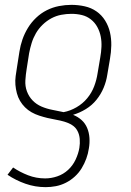

<svg xmlns="http://www.w3.org/2000/svg" viewBox="-20 -548 540 791"><path d="M168 223Q125 223 85 209Q45 195 11 172L34 142Q62 161 95.5 174Q129 187 166 187Q191 187 216 178.5Q241 170 260.5 152Q280 134 291.5 109.5Q303 85 307 61Q310 43 308.5 24.5Q307 6 299 -9Q291 -24 276.5 -33Q262 -42 244.5 -47Q227 -52 209.5 -55Q192 -58 175.5 -62Q159 -66 142 -71.5Q125 -77 110 -85.5Q95 -94 83 -106Q71 -118 62.5 -132.5Q54 -147 49.5 -164Q45 -181 43.5 -198.5Q42 -216 44.5 -234.5Q47 -253 50 -271L60 -335Q64 -361 72.5 -385.5Q81 -410 95 -433Q109 -456 129 -475Q149 -494 173 -506Q197 -518 223 -523Q249 -528 274 -528Q302 -528 329 -522Q356 -516 377.5 -501Q399 -486 413 -463.5Q427 -441 433 -415Q439 -389 438.5 -361Q438 -333 433 -305L422 -240Q418 -213 407 -186.5Q396 -160 377.5 -137Q359 -114 333.5 -98.5Q308 -83 281 -75Q301 -67 316 -53.5Q331 -40 339 -21Q347 -2 348.5 20Q350 42 346 64Q343 85 335.5 105.5Q328 126 316.5 145Q305 164 288 179.5Q271 195 251 205Q231 215 210 219Q189 223 168 223ZM242 -86Q269 -91 295 -106Q321 -121 339.5 -143.5Q358 -166 368 -192.5Q378 -219 382 -246L393 -311Q397 -333 398 -355Q399 -377 395 -397.5Q391 -418 381 -436.5Q371 -455 354.5 -468Q338 -481 317.5 -486Q297 -491 274 -491Q254 -491 232.5 -487Q211 -483 191.5 -472.5Q172 -462 155.5 -446Q139 -430 128 -411Q117 -392 110.5 -371Q104 -350 100 -329L90 -265Q86 -241 84.5 -217Q83 -193 91 -171.5Q99 -150 114.5 -134Q130 -118 151 -109Q172 -100 195.5 -95.5Q219 -91 242 -86Z"/></svg>

Font: Iosevka Curly Extralight
Style: Italic
Weight: 200
Italic angle: -9°
Monospace: yes
Designer: Belleve Invis
Foundry: Belleve Invis
Version: Version 22.1.2; ttfautohint (v1.8.4)